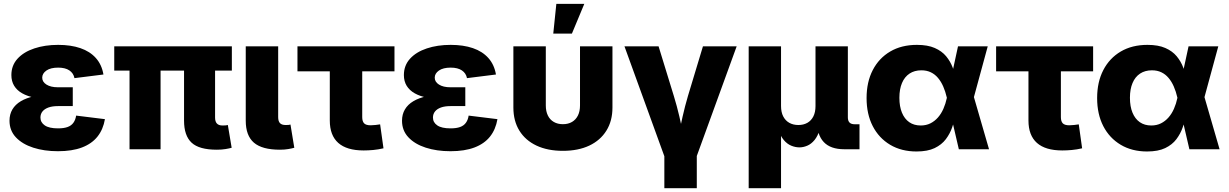

<svg xmlns="http://www.w3.org/2000/svg" viewBox="-20 -782 6437 1006"><path d="M283.7 10.3Q211.4 10.3 154.1 -8.3Q96.7 -26.9 63.2 -62.5Q29.8 -98.1 29.8 -149.4Q29.8 -183.1 44.9 -208.7Q60.1 -234.4 89.1 -251.7Q118.2 -269 159.4 -277.8Q200.7 -286.6 252.9 -286.6H361.3V-226.1H283.7Q254.4 -226.1 233.9 -218.8Q213.4 -211.4 202.6 -198Q191.9 -184.6 191.9 -166Q191.9 -140.6 214.6 -125Q237.3 -109.4 284.2 -109.4Q314.5 -109.4 334 -116.5Q353.5 -123.5 364.5 -138.7Q375.5 -153.8 378.9 -176.3L529.8 -157.7Q520.5 -103.5 490.7 -66.2Q460.9 -28.8 409.4 -9.3Q357.9 10.3 283.7 10.3ZM254.4 -262.2Q204.1 -262.2 164.1 -269.8Q124 -277.3 96.4 -293Q68.8 -308.6 54.2 -332.5Q39.6 -356.4 39.6 -388.7Q39.6 -439 71.8 -474.4Q104 -509.8 159.7 -528.3Q215.3 -546.9 284.7 -546.9Q351.1 -546.9 401.1 -529.8Q451.2 -512.7 482.2 -478Q513.2 -443.4 522 -391.6L370.1 -372.6Q365.2 -398.4 343.5 -413.1Q321.8 -427.7 284.7 -427.7Q245.1 -427.7 223.1 -412.4Q201.2 -397 201.2 -375Q201.2 -353 223.4 -338.9Q245.6 -324.7 283.7 -324.7H361.3V-262.2Z M1116.2 2.4Q1023.4 2.4 983.9 -34.4Q944.3 -71.3 944.3 -149.9V-505.4H1106.9V-166Q1106.9 -145 1116.5 -134.8Q1126 -124.5 1146 -124.5Q1155.8 -124.5 1162.6 -125Q1169.4 -125.5 1173.8 -127L1193.8 -7.8Q1182.1 -4.4 1161.9 -1Q1141.6 2.4 1116.2 2.4ZM658.7 0V-505.4H821.3V0ZM578.6 -412.1V-539.1H1194.8V-412.1Z M1446.8 2.4Q1353.5 2.4 1310.5 -34.4Q1267.6 -71.3 1267.6 -149.9V-539.1H1437.5V-168.5Q1437.5 -147 1446.8 -137Q1456.1 -127 1476.1 -127Q1485.8 -127 1491.7 -127.4Q1497.6 -127.9 1502 -129.4L1522 -7.8Q1510.3 -4.4 1490.7 -1Q1471.2 2.4 1446.8 2.4Z M1885.3 6.3Q1796.9 6.3 1752.4 -33.2Q1708 -72.8 1708 -150.4V-408.2H1538.6V-539.1H2046.9V-408.2H1877.9V-168.5Q1877.9 -146 1887.9 -135.7Q1897.9 -125.5 1922.4 -125.5Q1932.1 -125.5 1947.8 -127.2Q1963.4 -128.9 1971.7 -130.4L1989.3 -4.9Q1961.4 1.5 1935.3 3.9Q1909.2 6.3 1885.3 6.3Z M2340.3 10.3Q2268.1 10.3 2210.7 -8.3Q2153.3 -26.9 2119.9 -62.5Q2086.4 -98.1 2086.4 -149.4Q2086.4 -183.1 2101.6 -208.7Q2116.7 -234.4 2145.8 -251.7Q2174.8 -269 2216.1 -277.8Q2257.3 -286.6 2309.6 -286.6H2418V-226.1H2340.3Q2311 -226.1 2290.5 -218.8Q2270 -211.4 2259.3 -198Q2248.5 -184.6 2248.5 -166Q2248.5 -140.6 2271.2 -125Q2293.9 -109.4 2340.8 -109.4Q2371.1 -109.4 2390.6 -116.5Q2410.2 -123.5 2421.1 -138.7Q2432.1 -153.8 2435.5 -176.3L2586.4 -157.7Q2577.1 -103.5 2547.4 -66.2Q2517.6 -28.8 2466.1 -9.3Q2414.6 10.3 2340.3 10.3ZM2311 -262.2Q2260.7 -262.2 2220.7 -269.8Q2180.7 -277.3 2153.1 -293Q2125.5 -308.6 2110.8 -332.5Q2096.2 -356.4 2096.2 -388.7Q2096.2 -439 2128.4 -474.4Q2160.6 -509.8 2216.3 -528.3Q2272 -546.9 2341.3 -546.9Q2407.7 -546.9 2457.8 -529.8Q2507.8 -512.7 2538.8 -478Q2569.8 -443.4 2578.6 -391.6L2426.8 -372.6Q2421.9 -398.4 2400.1 -413.1Q2378.4 -427.7 2341.3 -427.7Q2301.8 -427.7 2279.8 -412.4Q2257.8 -397 2257.8 -375Q2257.8 -353 2280 -338.9Q2302.2 -324.7 2340.3 -324.7H2418V-262.2Z M2929.2 8.3Q2849.6 8.3 2791.3 -19Q2732.9 -46.4 2701.4 -97.4Q2669.9 -148.4 2669.9 -218.3V-539.1H2839.8V-229.5Q2839.8 -198.7 2850.6 -176.8Q2861.3 -154.8 2881.6 -143.1Q2901.9 -131.3 2929.2 -131.3Q2957 -131.3 2977.1 -143.1Q2997.1 -154.8 3008.1 -176.8Q3019 -198.7 3019 -229.5V-539.1H3189V-218.3Q3189 -148.4 3157.2 -97.4Q3125.5 -46.4 3067.4 -19Q3009.3 8.3 2929.2 8.3ZM2878.9 -606 2895 -761.7H3041.5L2976.6 -606Z M3463.9 44.9 3252 -539.1H3430.7L3510.7 -278.8Q3526.9 -226.1 3539.6 -171.6Q3552.2 -117.2 3564.9 -57.6H3531.7Q3544.4 -117.2 3556.6 -171.4Q3568.8 -225.6 3584.5 -278.8L3663.1 -539.1H3839.8L3627.4 44.9ZM3460.9 204.1V-3.4H3630.9V204.1Z M3902.8 204.1V-539.1H4072.3V-226.6Q4072.3 -194.3 4083.7 -172.1Q4095.2 -149.9 4115.7 -138.4Q4136.2 -127 4163.1 -127Q4189.9 -127 4210.2 -138.4Q4230.5 -149.9 4241.7 -172.1Q4252.9 -194.3 4252.9 -226.6V-539.1H4422.4V-167Q4422.4 -148.9 4431.2 -139.9Q4439.9 -130.9 4458.5 -130.9H4483.4V0H4403.8Q4331.5 0 4296.1 -37.8Q4260.7 -75.7 4260.7 -146.5V-195.8H4286.6Q4286.6 -141.1 4275.9 -105.2Q4265.1 -69.3 4247.8 -48.3Q4230.5 -27.3 4209.7 -18.6Q4189 -9.8 4168.9 -9.8Q4147.5 -9.8 4126 -18.6Q4104.5 -27.3 4086.7 -48.3Q4068.8 -69.3 4057.9 -105.2Q4046.9 -141.1 4046.9 -195.8H4072.3V204.1Z M4782.2 11.7Q4703.1 11.7 4644 -23.4Q4585 -58.6 4552.7 -121.3Q4520.5 -184.1 4520.5 -268.1Q4520.5 -352.5 4553 -415Q4585.4 -477.5 4644.5 -512.2Q4703.6 -546.9 4784.2 -546.9Q4840.8 -546.9 4877.9 -530.5Q4915 -514.2 4937.3 -487.3Q4959.5 -460.4 4971.7 -428Q4983.9 -395.5 4990.2 -364.3H5038.1L5082 -276.4L5162.1 0H5003.9L4940.9 -271Q4933.6 -302.7 4922.1 -328.9Q4910.6 -355 4894.5 -374Q4878.4 -393.1 4856.9 -403.3Q4835.4 -413.6 4807.6 -413.6Q4771.5 -413.6 4745.6 -396.5Q4719.7 -379.4 4706.1 -347.2Q4692.4 -314.9 4692.4 -269.5Q4692.4 -224.1 4705.8 -191.7Q4719.2 -159.2 4744.1 -141.8Q4769 -124.5 4804.2 -124.5Q4832.5 -124.5 4855 -135.7Q4877.4 -147 4894.5 -166.5Q4911.6 -186 4923.1 -212.2Q4934.6 -238.3 4940.9 -268.1L4999.5 -539.1H5155.3L5081.5 -268.1L5037.1 -181.2H4988.3Q4981 -149.4 4969.2 -115.5Q4957.5 -81.5 4935.8 -52.7Q4914.1 -23.9 4877.2 -6.1Q4840.3 11.7 4782.2 11.7Z M5545.9 6.3Q5457.5 6.3 5413.1 -33.2Q5368.7 -72.8 5368.7 -150.4V-408.2H5199.2V-539.1H5707.5V-408.2H5538.6V-168.5Q5538.6 -146 5548.6 -135.7Q5558.6 -125.5 5583 -125.5Q5592.8 -125.5 5608.4 -127.2Q5624 -128.9 5632.3 -130.4L5649.9 -4.9Q5622.1 1.5 5595.9 3.9Q5569.8 6.3 5545.9 6.3Z M5990.2 11.7Q5911.1 11.7 5852.1 -23.4Q5793 -58.6 5760.7 -121.3Q5728.5 -184.1 5728.5 -268.1Q5728.5 -352.5 5761 -415Q5793.5 -477.5 5852.5 -512.2Q5911.6 -546.9 5992.2 -546.9Q6048.8 -546.9 6085.9 -530.5Q6123 -514.2 6145.3 -487.3Q6167.5 -460.4 6179.7 -428Q6191.9 -395.5 6198.2 -364.3H6246.1L6290 -276.4L6370.1 0H6211.9L6148.9 -271Q6141.6 -302.7 6130.1 -328.9Q6118.7 -355 6102.5 -374Q6086.4 -393.1 6064.9 -403.3Q6043.5 -413.6 6015.6 -413.6Q5979.5 -413.6 5953.6 -396.5Q5927.7 -379.4 5914.1 -347.2Q5900.4 -314.9 5900.4 -269.5Q5900.4 -224.1 5913.8 -191.7Q5927.2 -159.2 5952.1 -141.8Q5977.1 -124.5 6012.2 -124.5Q6040.5 -124.5 6063 -135.7Q6085.4 -147 6102.5 -166.5Q6119.6 -186 6131.1 -212.2Q6142.6 -238.3 6148.9 -268.1L6207.5 -539.1H6363.3L6289.6 -268.1L6245.1 -181.2H6196.3Q6189 -149.4 6177.2 -115.5Q6165.5 -81.5 6143.8 -52.7Q6122.1 -23.9 6085.2 -6.1Q6048.3 11.7 5990.2 11.7Z"/></svg>

Font: Inter 18pt ExtraBold
Style: Regular
Weight: 800
Designer: Rasmus Andersson
Foundry: rsms
Version: Version 4.001;git-66647c0bb